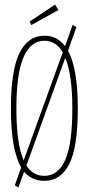

<svg xmlns="http://www.w3.org/2000/svg" viewBox="-20 -784 390 844"><path d="M61 40 45 31 73 -48Q51 -86 39.5 -150Q28 -214 28 -308Q28 -474 65.5 -550.5Q103 -627 175 -627Q232 -627 266 -581L299 -674L316 -665L279 -561Q322 -483 322 -308Q322 -137 284.5 -63Q247 11 175 11Q120 11 86 -29ZM52 -308Q52 -228 60 -171.5Q68 -115 84 -79L256 -554Q226 -605 175 -605Q115 -605 83.5 -532.5Q52 -460 52 -308ZM175 -11Q235 -11 266.5 -80.5Q298 -150 298 -308Q298 -455 267 -530L96 -56Q125 -11 175 -11ZM118 -674 110 -689 222 -764 237 -740Z"/></svg>

Font: Inconsolata ExtraCondensed ExtraLight
Style: Regular
Weight: 200
Width: 2
Monospace: yes
Designer: Raph Levien, Cyreal, Brenton Simpson
Foundry: Raph Levien, Cyreal, Google
Version: Version 3.001; ttfautohint (v1.8.2.53-6de2)